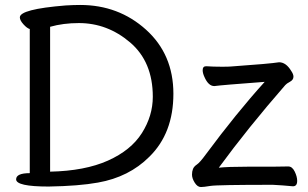

<svg xmlns="http://www.w3.org/2000/svg" viewBox="-20 -738 1240 774"><path d="M182 -46Q322 -49 415 -90.5Q508 -132 552 -201.5Q596 -271 596 -348Q596 -489 504.5 -567Q413 -645 298 -645Q235 -645 182 -630ZM176 14Q45 14 45 -15Q45 -40 100 -40V-621Q89 -624 74.5 -640Q60 -656 60 -668Q60 -701 244 -716Q277 -718 303 -718Q458 -718 568.5 -618.5Q679 -519 679 -360Q679 -201 582 -106Q500 -24 375 -2Q298 12 176 14ZM790 16Q776 16 765 -1.5Q754 -19 754 -34Q754 -47 758 -57Q762 -67 774 -75Q786 -83 810 -116Q933 -282 1047 -408Q872 -395 844 -391Q820 -391 804 -428Q797 -443 797 -455Q797 -471 811 -471Q838 -469 875 -469Q903 -469 912 -470Q1068 -481 1105 -487Q1133 -487 1154 -452Q1163 -439 1163 -429Q1163 -416 1149 -408.5Q1135 -401 1130 -395Q980 -223 862 -62Q899 -66 976 -66Q1126 -66 1142 -67Q1158 -67 1168 -46.5Q1178 -26 1178 -9Q1178 13 1161 13Q1120 9 1080 7Q855 7 828 11.5Q801 16 790 16Z"/></svg>

Font: LXGW WenKai Lite
Style: Bold
Weight: 700
Designer: LXGW / Fontworks Inc.
Foundry: LXGW / Fontworks Inc.
Version: Version 1.330;April 28, 2024